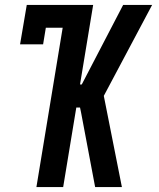

<svg xmlns="http://www.w3.org/2000/svg" viewBox="-20 -755 640 775"><path d="M127 0 233 -643H165L154 -576H61L88 -735H356L303 -414H310L477 -735H594L399 -368L472 0H364L307 -302L303 -321H288L235 0Z"/></svg>

Font: Iosevka Curly Slab SmBdEx
Style: Italic
Weight: 600
Width: 7
Italic angle: -9°
Monospace: yes
Designer: Belleve Invis
Foundry: Belleve Invis
Version: Version 11.1.0; ttfautohint (v1.8.3)